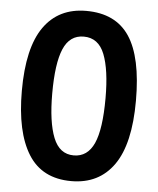

<svg xmlns="http://www.w3.org/2000/svg" viewBox="-52 -759 672 818"><g transform="rotate(5 283.5 -350.0)"><path d="M40 -351Q40 -535 103 -624.5Q166 -714 284 -714Q410 -714 469 -625.5Q528 -537 528 -351Q528 -166 464.5 -76Q401 14 283 14Q158 14 99 -80.5Q40 -175 40 -351ZM170 -351Q170 -229 196.5 -162.5Q223 -96 284 -96Q343 -96 370.5 -157Q398 -218 398 -351Q398 -472 372 -538Q346 -604 283 -604Q223 -604 196.5 -542Q170 -480 170 -351Z"/></g></svg>

Font: PT Sans
Style: Bold
Weight: 700
Version: Version 2.003W OFL; ttfautohint (v1.6)